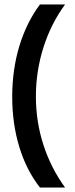

<svg xmlns="http://www.w3.org/2000/svg" viewBox="-20 -695 338 865"><path d="M160 150Q99.2 72.5 67.1 -32.5Q35 -137.5 35 -259.2Q35 -380.8 67.1 -487.1Q99.2 -593.3 160 -675H273.3Q210 -589.2 175.8 -481.7Q141.7 -374.2 141.7 -260Q141.7 -146.7 175.8 -41.7Q210 63.3 273.3 150Z"/></svg>

Font: Funnel Display Light Medium
Style: Regular
Weight: 500
Version: Version 1.000